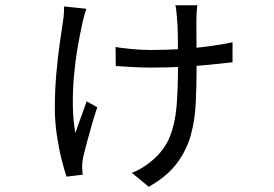

<svg xmlns="http://www.w3.org/2000/svg" viewBox="-20 -619 1040 729"><path d="M729.1 -599.1Q727.7 -585.9 726.7 -572.3Q725.7 -558.6 725.7 -546.2Q725.7 -535 725.7 -510.7Q725.7 -486.5 726 -457.5Q726.4 -428.5 726.4 -402.5Q726.4 -376.4 726.4 -362.1Q726.4 -292 723.2 -227Q720.1 -161.9 704 -104.5Q687.9 -47 650.6 2.3Q613.3 51.5 544.9 90.1L480.6 37.2Q500.7 29.9 522.2 16.5Q543.7 3.1 559.7 -11.2Q604.4 -49.4 624.7 -99.6Q644.9 -149.8 650.4 -215.2Q655.8 -280.7 655.8 -362.5Q655.8 -388.8 655.7 -422.5Q655.6 -456.2 655.1 -489.1Q654.6 -521.9 652.4 -544.7Q651.8 -556.1 649.9 -574.2Q648.1 -592.4 645.7 -599.1ZM418.8 -440.5Q439 -436.8 477.2 -433Q515.5 -429.2 553.8 -429.2Q613 -429.2 668.5 -432.8Q724.1 -436.5 773.9 -443.3Q823.7 -450.1 862.9 -458.6V-382.6Q823.7 -378.2 776.5 -373.3Q729.3 -368.5 673.2 -365.5Q617.2 -362.4 551.6 -362.4Q517.9 -362.4 483.5 -364.4Q449.2 -366.3 419.6 -368.3ZM307.8 -585.7Q304.2 -574.8 299.9 -560Q295.7 -545.2 293.3 -533.4Q283.6 -490 274.6 -437.6Q265.6 -385.2 260.7 -329.1Q255.8 -273 256.6 -217.8Q257.3 -162.6 266.2 -113.6Q274.4 -138.6 286.6 -171.6Q298.9 -204.6 309.1 -234.4L349.3 -211.7Q339.9 -184.1 329.3 -147.4Q318.8 -110.7 309.6 -76.8Q300.4 -43 295.6 -22Q294.2 -13.9 293 -4.1Q291.8 5.7 291.8 12.5Q291.8 18.9 292.6 28.4Q293.4 38 294 44.3L232.5 51.7Q224.1 27.3 213.7 -14.4Q203.2 -56 195.7 -106.7Q188.2 -157.4 188.2 -207.6Q188.2 -273.2 193.6 -336.1Q198.9 -399 206.5 -451.9Q214.2 -504.8 219.6 -541.2Q222 -555.7 222.7 -570.3Q223.3 -584.9 223.3 -594.6Z"/></svg>

Font: Shanggu Sans SC VF
Style: Regular
Weight: 250
Designer: GuiWonder
Version: Version 1.021